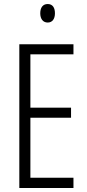

<svg xmlns="http://www.w3.org/2000/svg" viewBox="-20 -934 432 954"><path d="M217 -914C192 -914 180 -895 180 -868C180 -841 193 -822 217 -822C240 -822 253 -840 253 -868C253 -895 242 -914 217 -914ZM345 0V-51H131V-349H333V-399H131V-664H345V-714H76V0Z"/></svg>

Font: Noto Sans Armenian ExtraCondensed Light
Style: Regular
Weight: 300
Width: 2
Designer: Monotype Design Team
Foundry: Monotype Imaging Inc.
Version: Version 2.008